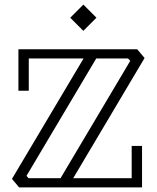

<svg xmlns="http://www.w3.org/2000/svg" viewBox="-20 -814 680 834"><path d="M552 -180H597V0H552H63L32 -37L343 -560H105V-420H60V-600H105H576L608 -562L298 -40H552ZM104 -40H243L546 -550L536 -560H398L95 -50ZM342 -680 399 -737 342 -794 285 -737Z"/></svg>

Font: Kumar One Outline
Style: Regular
Weight: 400
Designer: Parimal Parmar
Foundry: Indian Type Foundry
Version: Version 1.000;PS 1.000;hotconv 1.0.88;makeotf.lib2.5.647800